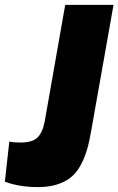

<svg xmlns="http://www.w3.org/2000/svg" viewBox="-52 -745 481 780"><path d="M212.9 -725.1H409.2L319.8 -221.2Q312 -173.3 302 -138.7Q292 -104 275.4 -73.5Q258.8 -43 235.8 -24.4Q212.9 -5.9 179.4 4.6Q146 15.1 102.1 15.1Q27.3 15.1 -32.2 -6.8L-14.2 -169.9Q2 -166 32.2 -166Q78.6 -166 99.9 -186Q121.1 -206.1 129.9 -252.9Z"/></svg>

Font: Stilu Bold
Style: Italic
Weight: 700
Italic angle: -10°
Designer: Genilson Lima Santos
Foundry: Genilson Lima Santos
Version: Version 1.200;PS 001.200;hotconv 1.0.88;makeotf.lib2.5.64775